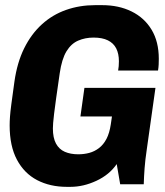

<svg xmlns="http://www.w3.org/2000/svg" viewBox="-20 -716 640 746"><path d="M240 10Q174.5 10 124.2 -16.2Q74 -42.5 45.8 -95.5Q17.5 -148.5 17.5 -229Q17.5 -244 18.8 -262.2Q20 -280.5 24.2 -312.2Q28.5 -344 36 -398.5Q46.5 -473 74 -528.5Q101.5 -584 142.8 -621.5Q184 -659 236.8 -677.5Q289.5 -696 349.5 -696H377Q441.5 -696 491.2 -671.5Q541 -647 569 -600.5Q597 -554 597 -487.5Q597 -476.5 596.5 -465.2Q596 -454 594 -442H439Q442 -458 442 -478Q442 -507.5 431.5 -528Q421 -548.5 399.2 -559.2Q377.5 -570 343.5 -570Q311 -570 283.8 -558.2Q256.5 -546.5 238.2 -516.5Q220 -486.5 212 -431Q203.5 -372.5 198.2 -334.8Q193 -297 190.2 -274.2Q187.5 -251.5 186.5 -238.5Q185.5 -225.5 185.5 -217Q185.5 -180.5 197.5 -158.2Q209.5 -136 231.8 -126.2Q254 -116.5 284 -116.5Q306.5 -116.5 327 -122Q347.5 -127.5 364.8 -140.8Q382 -154 393.8 -176.5Q405.5 -199 410.5 -233L415 -263.5H292.5L308 -374.5H584L550.5 -137Q544 -93 541.8 -62.5Q539.5 -32 538.5 0H447L433.5 -78.5Q405 -37 354.5 -13.5Q304 10 253.5 10Z"/></svg>

Font: Chivo Mono Medium
Style: Italic
Weight: 500
Italic angle: -8.05°
Monospace: yes
Designer: Hector Gatti
Foundry: Omnibus-Type
Version: Version 1.008